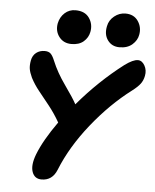

<svg xmlns="http://www.w3.org/2000/svg" viewBox="-58 -978 783 970"><g transform="rotate(5 333.0 -493.0)"><path d="M522.9 -756.8Q484.4 -756.8 463.1 -785.9Q441.9 -814.9 451.2 -857.9Q457 -888.2 482.4 -908.7Q507.8 -929.2 539.1 -929.2Q582 -929.2 603.3 -897.7Q624.5 -866.2 617.2 -828.1Q612.3 -799.8 587.9 -778.3Q563.5 -756.8 522.9 -756.8ZM279.8 -752Q239.7 -752 217.3 -781.2Q194.8 -810.5 202.1 -850.1Q209 -882.8 231.7 -903.3Q254.4 -923.8 286.1 -923.8Q334 -923.8 356 -892.1Q377.9 -860.4 370.1 -820.8Q364.3 -791.5 341.3 -771.7Q318.4 -752 279.8 -752ZM189 -57.1Q153.3 -57.1 141.4 -91.1Q129.4 -125 150.9 -181.2Q179.7 -255.4 248 -351.1Q222.2 -396 192.6 -433.1Q163.1 -470.2 138.4 -500.7Q113.8 -531.2 96.2 -564.9Q84.5 -590.3 81.5 -608.2Q78.6 -626 83 -650.9Q87.9 -677.2 106 -691.2Q124 -705.1 148.9 -705.1Q168.5 -705.1 179 -695.3Q189.5 -685.5 200.2 -659.2Q223.6 -602.1 266.6 -541.7Q309.6 -481.4 326.2 -450.2Q431.6 -574.7 556.2 -669.9Q597.7 -700.2 622.1 -700.2Q643.1 -700.2 656.5 -676.5Q669.9 -652.8 664.1 -624Q659.7 -601.1 647.2 -584Q634.8 -566.9 606 -544.9Q499.5 -464.4 406.7 -348.4Q314 -232.4 266.1 -112.8Q243.7 -57.1 189 -57.1Z"/></g></svg>

Font: Shantell Sans Irregular Bouncy
Style: Italic
Weight: 600
Italic angle: -11.31°
Designer: Stephen Nixon, Anya Danilova, Shantell Martin
Foundry: Arrow Type
Version: Version 1.006;[9816181b4]